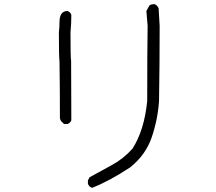

<svg xmlns="http://www.w3.org/2000/svg" viewBox="-20 -798 1040 926"><path d="M306 -200H290Q285 -202 280 -209Q272 -214 269 -228Q269 -366 267 -504Q264 -517 264 -642Q267 -665 267 -692Q267 -745 306 -745Q322 -738 324 -725Q324 -683 320 -642Q320 -517 323 -504L324 -220Q324 -214 318 -208Q312 -202 306 -200ZM424 108Q409 103 404 88V72L412 57Q466 27 520.5 -2.5Q575 -32 619 -81Q676 -170 690 -311Q690 -553 692 -673L686 -745L701 -772Q709 -778 725 -778Q737 -775 745 -758L750 -673Q750 -492 747 -311Q741 -222 712 -136.5Q683 -51 608 9Q508 75 424 108Z"/></svg>

Font: Yozai
Style: Regular
Weight: 400
Designer: LXGW / Y.OzVox
Foundry: LXGW / Y.OzVox
Version: Version 0.861;October 22, 2024